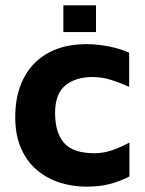

<svg xmlns="http://www.w3.org/2000/svg" viewBox="-20 -685 542 718"><path d="M303 13Q249 13 201 -3Q153 -19 116 -51Q79 -83 58 -132Q37 -181 37 -246Q37 -315 57 -366.5Q77 -418 112.5 -452Q148 -486 196 -503Q244 -520 302 -520Q343 -520 386.5 -511.5Q430 -503 463 -488V-360Q428 -376 394.5 -386.5Q361 -397 326 -397Q263 -397 224.5 -365.5Q186 -334 186 -263Q186 -188 220 -150Q254 -112 333 -112Q370 -112 404.5 -125Q439 -138 464 -152V-25Q429 -7 391 3Q353 13 303 13ZM217 -565V-665H339V-565Z"/></svg>

Font: Maven Pro
Style: Bold
Weight: 700
Designer: Joe Prince
Foundry: Joe Prince
Version: Version 2.103